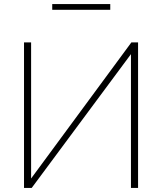

<svg xmlns="http://www.w3.org/2000/svg" viewBox="-20 -917 791 937"><path d="M234.9 -869.1V-897H518.1V-869.1ZM97.2 0V-710H131.8V-45.9L621.1 -710H653.8V0H619.1V-652.8L134.8 0Z"/></svg>

Font: Rawline ExtraLight
Style: Regular
Weight: 275
Designer: Matt McInerney, Pablo Impallari, Rodrigo Fuenzalida
Foundry: Matt McInerney, Pablo Impallari, Rodrigo Fuenzalida
Version: Version 4.020;PS 004.020;hotconv 1.0.88;makeotf.lib2.5.64775